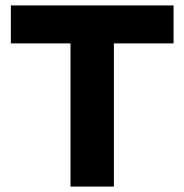

<svg xmlns="http://www.w3.org/2000/svg" viewBox="-20 -688 680 708"><path d="M620 -668V-528H400V0H240V-528H20V-668Z"/></svg>

Font: Madhuban Bold
Style: Regular
Weight: 700
Designer: jaikishan Patel
Foundry: MagicType
Version: Version 1.000